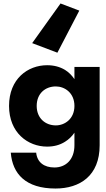

<svg xmlns="http://www.w3.org/2000/svg" viewBox="-20 -845 610 1104"><path d="M310 -542 436 -784 328 -825 165 -597ZM42 33C52 155 128 239 299 239C439 239 553 166 553 -10V-460H408V-390C393 -412 375 -430 354 -443C324 -461 290 -470 251 -470C140 -470 32 -392 32 -236C32 -82 140 -2 251 -2C290 -2 324 -11 354 -30C375 -43 393 -60 408 -82V-10C408 74 357 118 293 118C234 118 194 89 188 33ZM191 -236C191 -308 241 -348 301 -348C352 -348 408 -311 408 -236C408 -162 353 -124 301 -124C241 -124 191 -165 191 -236Z"/></svg>

Font: Jost
Style: Bold
Weight: 700
Version: Version 3.710